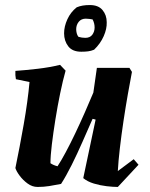

<svg xmlns="http://www.w3.org/2000/svg" viewBox="-20 -729 595 761"><path d="M129 12Q108 12 89.5 -1.5Q71 -15 58 -32.5Q45 -50 41 -63Q58 -145 74 -236Q90 -327 97 -404L43 -415Q40 -431 41 -448Q84 -451 130.5 -456.5Q177 -462 218 -472L240 -449Q229 -410 218.5 -359Q208 -308 199.5 -255Q191 -202 185.5 -156.5Q180 -111 180 -82Q192 -74 208 -70Q222 -91 240.5 -125.5Q259 -160 278.5 -201Q298 -242 316.5 -284Q335 -326 350 -362L364 -460H493L503 -444Q496 -408 487 -357Q478 -306 469.5 -249.5Q461 -193 455 -141Q449 -89 447 -51L510 -98L529 -76L447 12Q428 12 402.5 9Q377 6 352 -1.5Q327 -9 310 -23L359 -255L347 -258Q328 -215 307 -167Q286 -119 264 -75Q242 -31 222 0Q197 5 175 8.5Q153 12 129 12ZM302 -524Q267 -524 250.5 -545.5Q234 -567 234 -597Q234 -624 247 -652.5Q260 -681 284 -700Q296 -705 308.5 -707Q321 -709 336 -709Q370 -709 386.5 -689Q403 -669 403 -641Q404 -615 391 -585.5Q378 -556 353 -532Q341 -527 329 -525.5Q317 -524 302 -524ZM318 -579Q337 -579 346 -591.5Q355 -604 355 -620Q355 -637 347 -652Q341 -653 334.5 -654Q328 -655 320 -655Q302 -655 292 -642.5Q282 -630 282 -613Q282 -606 284 -597.5Q286 -589 291 -583Q305 -579 318 -579Z"/></svg>

Font: Labrada
Style: Bold Italic
Weight: 700
Italic angle: -7°
Designer: Mercedes Jáuregui
Foundry: Omnibus-Type Team
Version: Version 1.000; ttfautohint (v1.8.4.7-5d5b)